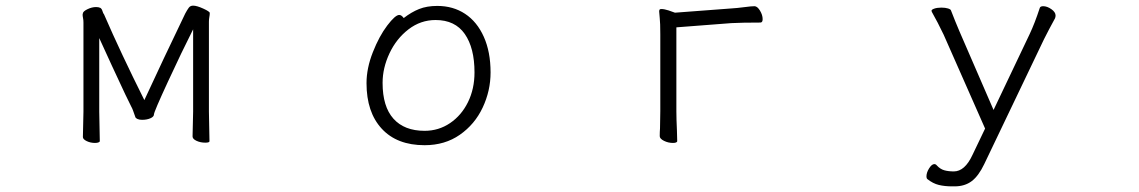

<svg xmlns="http://www.w3.org/2000/svg" viewBox="-20 -502 4040 681"><path d="M526 -96Q526 -88 513.5 -82.5Q501 -77 484 -77Q474 -77 467.5 -80Q461 -83 460 -87Q450 -117 446 -123L424 -168Q376 -270 332 -367V-106L334 -1Q334 1 329.5 3Q325 5 317 5Q301 5 287.5 -1.5Q274 -8 274 -16L276 -106V-422Q276 -431 274.5 -438Q273 -445 273 -450L274 -455Q275 -462 290.5 -469.5Q306 -477 321 -477Q330 -477 336 -474Q341 -471 343.5 -462.5Q346 -454 349 -451Q408 -315 492 -147Q558 -290 637 -454Q644 -467 649.5 -474.5Q655 -482 665 -482Q678 -482 701 -471.5Q724 -461 724 -456Q724 -449 722.5 -441.5Q721 -434 721 -425V-106L723 -1Q723 4 708 4Q691 4 677 -2.5Q663 -9 663 -18L665 -106V-398Q625 -319 575.5 -212Q526 -105 526 -96Z M1531 -481Q1587 -481 1629.5 -453Q1672 -425 1696 -371.5Q1720 -318 1720 -245Q1720 -180 1692 -120.5Q1664 -61 1611 -24Q1558 13 1486 13Q1388 13 1334 -45.5Q1280 -104 1280 -207Q1280 -260 1302.5 -317Q1325 -374 1353.5 -411.5Q1382 -449 1396 -449Q1404 -449 1412 -438Q1439 -459 1466.5 -470Q1494 -481 1531 -481ZM1486 -38Q1536 -38 1576.5 -65.5Q1617 -93 1640 -140Q1663 -187 1663 -245Q1663 -332 1628.5 -381.5Q1594 -431 1525 -431Q1472 -431 1429 -398Q1386 -365 1361.5 -313Q1337 -261 1337 -208Q1337 -124 1375.5 -81Q1414 -38 1486 -38Z M2320 -438 2318 -461Q2318 -466 2319.5 -468Q2321 -470 2326 -470Q2336 -470 2351.5 -465Q2367 -460 2374 -457L2573 -472Q2592 -473 2623 -477Q2645 -480 2656 -480Q2666 -480 2675.5 -464.5Q2685 -449 2685 -434Q2685 -422 2677 -422Q2611 -422 2574 -420L2379 -405V-107Q2379 -81 2381 -39L2382 -1Q2382 1 2378.5 3Q2375 5 2367 5Q2350 5 2335 -2.5Q2320 -10 2320 -19Q2320 -35 2321 -47L2322 -108V-380Q2322 -421 2320 -438Z M3269 133Q3266 130 3266 124Q3266 110 3275.5 95Q3285 80 3294 80Q3299 80 3303 85Q3315 98 3329.5 102Q3344 106 3363 106Q3402 106 3429 48L3474 -46L3327 -379Q3306 -423 3285 -460Q3284 -463 3284 -464Q3284 -468 3294 -471.5Q3304 -475 3319 -475Q3333 -475 3342.5 -472Q3352 -469 3353 -465Q3368 -426 3383 -391L3504 -112L3632 -381Q3650 -419 3668 -474Q3670 -480 3680 -480Q3694 -480 3709 -469.5Q3724 -459 3724 -447Q3724 -442 3722 -437Q3700 -397 3683 -363L3471 80Q3451 122 3426.5 140.5Q3402 159 3366 159H3356Q3331 159 3310 154Q3289 149 3269 133Z"/></svg>

Font: JyunsaiKaai Light
Style: Regular
Weight: 300
Designer: Fontworks Inc.
Version: Version 0.030;April 7, 2024;FontCreator 14.0.0.2901 64-bit